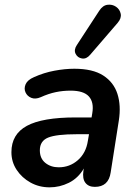

<svg xmlns="http://www.w3.org/2000/svg" viewBox="-20 -794 587 824"><path d="M193 10Q148 10 111 -10.5Q74 -31 51.5 -65Q29 -99 29 -141Q29 -218 95.5 -254Q162 -290 304 -290H373L376 -308Q384 -355 361.5 -380Q339 -405 283 -405Q250 -405 219 -398.5Q188 -392 155 -377Q132 -367 114.5 -374Q97 -381 89.5 -397.5Q82 -414 90 -432.5Q98 -451 126 -463Q168 -482 213.5 -490.5Q259 -499 299 -499Q378 -499 423 -470Q468 -441 484 -391Q500 -341 490 -277L455 -54Q446 8 387 8Q360 8 346.5 -9.5Q333 -27 338 -61L340 -71Q315 -29 275.5 -9.5Q236 10 193 10ZM232 -76Q279 -76 314 -106.5Q349 -137 357 -189L362 -218H310Q222 -218 186.5 -203.5Q151 -189 151 -149Q151 -114 174.5 -95Q198 -76 232 -76ZM367 -559Q351 -540 332 -543Q313 -546 304.5 -563Q296 -580 310 -601L406 -748Q421 -771 441.5 -773.5Q462 -776 478 -765Q494 -754 498 -735Q502 -716 485 -696Z"/></svg>

Font: Nunito
Style: Bold Italic
Weight: 700
Italic angle: -9°
Designer: Vernon Adams
Foundry: Vernon Adams
Version: Version 3.601; ttfautohint (v1.8.2.53-6de2)